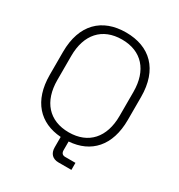

<svg xmlns="http://www.w3.org/2000/svg" viewBox="-199 -848 1058 1133"><g transform="rotate(30 330.0 -282.0)"><path d="M330 -714C168 -714 64 -616 64 -428V-272C64 -95 157 3 303 13V84C303 126 327 150 367 150H455V102H385C367 102 357 92 357 72V13C503 3 596 -95 596 -272V-428C596 -616 492 -714 330 -714ZM542 -268C542 -122 464 -34 330 -34C196 -34 118 -122 118 -268V-432C118 -578 196 -666 330 -666C464 -666 542 -578 542 -432Z"/></g></svg>

Font: Space Text Light
Style: Regular
Weight: 300
Designer: Florian Karsten (Space Text), Colophon Foundry (Space Mono)
Foundry: Florian Karsten
Version: Version 1.003;PS 001.003;hotconv 1.0.88;makeotf.lib2.5.64775